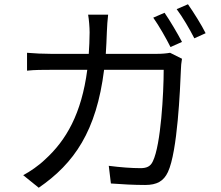

<svg xmlns="http://www.w3.org/2000/svg" viewBox="-20 -844 1040 902"><path d="M753 -784 700 -761C727 -723 761 -663 781 -623L835 -647C814 -687 778 -748 753 -784ZM863 -824 810 -801C838 -764 871 -707 893 -664L946 -688C928 -725 889 -787 863 -824ZM835 -568 779 -596C762 -593 742 -591 715 -591H477C479 -624 481 -658 482 -694C483 -718 485 -753 488 -775H394C398 -752 401 -715 401 -692C401 -657 399 -623 397 -591H221C183 -591 142 -593 107 -596V-512C142 -516 183 -516 222 -516H390C363 -310 291 -185 192 -95C162 -66 121 -38 89 -21L162 38C329 -77 433 -228 469 -516H749C749 -409 736 -163 698 -86C687 -62 669 -54 640 -54C598 -54 545 -58 491 -65L501 18C553 22 611 25 662 25C717 25 749 7 769 -36C814 -132 826 -423 830 -519C830 -532 832 -551 835 -568Z"/></svg>

Font: Noto Sans KR
Style: Regular
Weight: 400
Designer: Ryoko NISHIZUKA 西塚涼子 (kana, bopomofo & ideographs); Paul D. Hunt (Latin, Greek & Cyrillic); Sandoll Communications 산돌커뮤니
Foundry: Adobe
Version: Version 2.004;hotconv 1.0.118;makeotfexe 2.5.65603